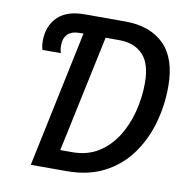

<svg xmlns="http://www.w3.org/2000/svg" viewBox="-80 -792 854 870"><g transform="rotate(10 347.0 -357.0)"><path d="M118 0 250 -627H233Q196 -627 177.5 -608.5Q159 -590 159 -556Q159 -538 164 -522H80Q77 -529 75.5 -540.5Q74 -552 74 -564Q74 -630 115.5 -672Q157 -714 241 -714H426Q542 -714 606 -650Q670 -586 670 -458Q670 -368 646 -285.5Q622 -203 574 -138.5Q526 -74 453.5 -37Q381 0 284 0ZM293 -89Q361 -89 411.5 -120Q462 -151 495.5 -203.5Q529 -256 546 -321.5Q563 -387 563 -454Q563 -544 523.5 -585Q484 -626 415 -626H352L238 -89Z"/></g></svg>

Font: Noto Sans SemiCondensed Medium
Style: Italic
Weight: 500
Width: 4
Italic angle: -12°
Designer: Monotype Design Team
Foundry: Monotype Imaging Inc.
Version: Version 2.013; ttfautohint (v1.8.4.7-5d5b)